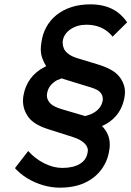

<svg xmlns="http://www.w3.org/2000/svg" viewBox="-20 -731 606 885"><path d="M255 134Q217 134 178 122.5Q139 111 105.5 90.5Q72 70 49 44L110 -35Q141 0 183.5 21.5Q226 43 267 43Q317 43 348 24.5Q379 6 384 -29Q385 -33 385 -38Q385 -49 377.5 -60.5Q370 -72 354.5 -82Q339 -92 317 -99L204 -135Q137 -156 111.5 -190.5Q86 -225 86 -266Q86 -278 88 -290Q95 -333 120 -367.5Q145 -402 187 -423Q190 -424 193 -426Q183 -441 176 -460Q168 -480 168 -505Q168 -519 171 -536Q176 -574 193.5 -606Q211 -638 240 -661.5Q269 -685 308.5 -698Q348 -711 397 -711Q434 -711 465.5 -702Q497 -693 522 -674.5Q547 -656 566 -628L499 -562Q485 -580 466 -592.5Q447 -605 425 -611Q403 -617 378 -617Q336 -617 305 -596Q274 -575 269 -541Q269 -537 269 -533Q269 -520 274.5 -507Q280 -494 296 -482Q312 -470 339 -462L428 -435Q502 -413 529 -379Q556 -345 556 -307Q556 -293 553 -278Q543 -229 514 -196Q488 -166 450 -150Q464 -136 473 -119Q486 -95 486 -64Q486 -53 484 -41Q477 10 448 49.5Q419 89 371 111.5Q323 134 255 134ZM372 -196Q387 -200 400 -205Q424 -216 437 -232Q450 -248 453 -266Q454 -270 454 -274Q454 -292 442 -305.5Q430 -319 396 -329L272 -367Q269 -368 265 -370Q253 -366 242 -361Q223 -350 211.5 -335Q200 -320 197 -300Q196 -295 196 -291Q196 -272 211 -255.5Q226 -239 267 -227L359 -200Q366 -198 372 -196Z"/></svg>

Font: Lexend
Style: Italic
Weight: 400
Italic angle: -8.13011°
Designer: Bonnie Shaver-Troup, Thomas Jockin
Foundry: Lexend
Version: Version 1.007